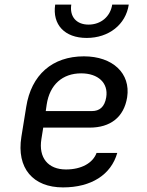

<svg xmlns="http://www.w3.org/2000/svg" viewBox="-20 -805 640 835"><path d="M357 -640C453 -640 527 -698 540 -785H468C460 -733 419 -698 365 -698C312 -698 282 -733 290 -785H220C207 -698 261 -640 357 -640ZM254 10C377 10 463 -45 490 -140H400C384 -96 334 -68 267 -68C189 -68 147 -119 160 -200L168 -250H370C460 -250 519 -295 533 -382C549 -486 470 -560 345 -560C208 -560 116 -480 94 -340L73 -210C51 -73 124 10 254 10ZM179 -322 183 -350C196 -437 252 -486 333 -486C407 -486 452 -444 442 -382C435 -339 412 -322 380 -322Z"/></svg>

Font: JetBrains Mono
Style: Italic
Weight: 400
Italic angle: -9°
Monospace: yes
Designer: Philipp Nurullin, Konstantin Bulenkov
Foundry: JetBrains
Version: Version 2.305